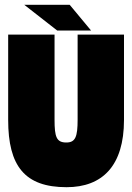

<svg xmlns="http://www.w3.org/2000/svg" viewBox="-20 -769 550 799"><path d="M81 -749 218 -642H359L270 -749ZM303 -625V-271C303 -200 294 -176 256 -176C215 -176 207 -199 207 -271V-625H14V-270C14 -78 83 10 257 10C406 10 496 -79 496 -270V-625Z"/></svg>

Font: Blinker Headline
Style: Regular
Weight: 900
Width: 4
Designer: Juergen Huber
Foundry: supertype
Version: Version 1.015;PS 1.15;hotconv 1.0.88;makeotf.lib2.5.647800